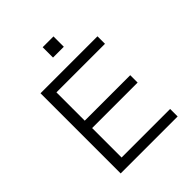

<svg xmlns="http://www.w3.org/2000/svg" viewBox="-242 -1046 1194 1194"><g transform="rotate(-45 355.0 -449.0)"><path d="M123 0V-705H624V-639H197V-390H597V-325H197V-66H624V0ZM335 -807V-898H430V-807Z"/></g></svg>

Font: Nunito Sans 7pt SemiExpanded Light
Style: Regular
Weight: 300
Width: 6
Designer: Vernon Adams
Foundry: Vernon Adams
Version: Version 3.101;gftools[0.9.27]